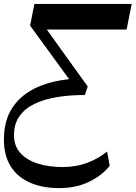

<svg xmlns="http://www.w3.org/2000/svg" viewBox="-39 -750 690 976"><path d="M261.3 206.2Q176.2 206.2 113 178.3Q49.8 150.4 15.3 95.5Q-19.1 40.6 -19.1 -40.2Q-19.1 -139.8 26.2 -205.9Q71.4 -272 152.6 -307.6Q233.8 -343.1 341.1 -349.8L344.7 -303L114 -619.9L135.8 -730H630.4L604.6 -599.8H180.3L180.6 -625.3L406.8 -310.4L392.3 -267Q315.6 -267.2 249.9 -256.2Q184.3 -245.2 135.4 -221.5Q86.6 -197.8 59.3 -158.5Q32.1 -119.2 32.1 -63.3Q32.1 -7.3 65.6 28.9Q99 65.1 155.4 82.2Q211.8 99.2 278.7 99.2Q348.2 99.2 405.9 77.2Q463.6 55.2 505.2 20.2L518.9 92.4Q480.3 141.9 413.8 174.1Q347.2 206.2 261.3 206.2Z"/></svg>

Font: Savate ExtraLight
Style: Italic
Weight: 200
Italic angle: -11°
Designer: Max Esnée
Foundry: Plomb Type
Version: Version 2.000